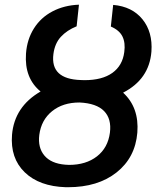

<svg xmlns="http://www.w3.org/2000/svg" viewBox="-20 -781 660 811"><path d="M336.9 -442.4Q411.6 -442.4 454.6 -473.1Q497.6 -503.9 504.9 -561Q510.3 -600.1 497.3 -626.7Q484.4 -653.3 448.2 -668.9L458 -760.3Q538.1 -753.4 581.8 -699.5Q625.5 -645.5 619.6 -563Q610.4 -446.3 500 -389.6Q568.4 -326.7 560.1 -220.7Q551.3 -115.2 472.4 -52.7Q393.6 9.8 267.1 9.8H258.3Q146 6.3 84.5 -53.2Q22.9 -112.8 30.8 -211.9Q41 -330.6 151.4 -394.5Q82.5 -450.7 89.8 -554.7Q94.2 -614.7 123.3 -660.9Q152.3 -707 201.7 -732.9Q251 -758.8 313.5 -761.2L303.7 -669.9Q262.7 -653.3 237.1 -625.5Q211.4 -597.7 205.6 -552.7Q191.9 -446.8 321.8 -442.9ZM315.9 -348.1Q245.6 -348.1 200 -311.3Q154.3 -274.4 146 -211.4Q139.2 -157.7 167.5 -124Q195.8 -90.3 255.4 -85.4L271.5 -84.5Q343.3 -84.5 389.6 -120.6Q436 -156.7 444.3 -220.7Q451.7 -278.8 419.7 -311.8Q387.7 -344.7 315.9 -348.1Z"/></svg>

Font: Roboto Medium
Style: Italic
Weight: 500
Italic angle: -12°
Designer: Google
Version: Version 2.134; 2016